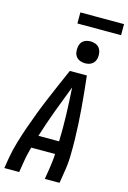

<svg xmlns="http://www.w3.org/2000/svg" viewBox="-162 -1201 847 1274"><g transform="rotate(15 262.0 -564.0)"><path d="M4 0 16 -74Q26 -130 42.5 -186Q59 -242 78.5 -297.5Q98 -353 119 -408Q140 -463 163 -517.5Q186 -572 209.5 -626.5Q233 -681 257 -735H374Q380 -681 385.5 -626.5Q391 -572 395.5 -517.5Q400 -463 403 -408Q406 -353 407 -297.5Q408 -242 406.5 -186Q405 -130 395 -74L383 0H282L294 -74Q298 -99 301 -125Q304 -151 305 -177H141Q134 -151 128 -125.5Q122 -100 118 -74L106 0ZM167 -265H309Q312 -358 309 -449.5Q306 -541 300 -633Q264 -541 230 -449.5Q196 -358 167 -265ZM340 -810Q322 -810 305.5 -816.5Q289 -823 279 -836.5Q269 -850 266.5 -867.5Q264 -885 267 -903Q269 -916 275 -927.5Q281 -939 292 -946.5Q303 -954 315.5 -957Q328 -960 340 -960Q358 -960 374.5 -953.5Q391 -947 401 -933.5Q411 -920 414 -902.5Q417 -885 414 -867Q412 -854 405.5 -842.5Q399 -831 388.5 -823.5Q378 -816 365.5 -813Q353 -810 340 -810ZM224 -1052V-1128H524V-1052Z"/></g></svg>

Font: Iosevka Curly Semibold Oblique
Style: Regular
Weight: 600
Italic angle: -9°
Monospace: yes
Designer: Belleve Invis
Foundry: Belleve Invis
Version: Version 11.1.0; ttfautohint (v1.8.3)